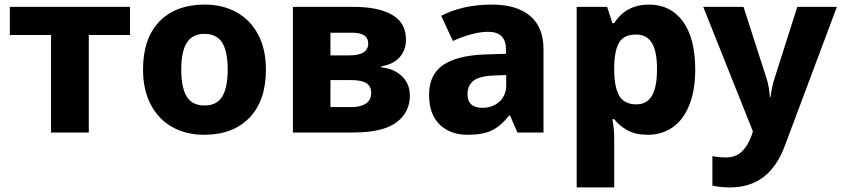

<svg xmlns="http://www.w3.org/2000/svg" viewBox="-20 -579 3677 839"><path d="M368 -426V0H203V-426H23V-549H548V-426Z M872 10Q794 10 733.5 -23.5Q673 -57 639 -121.5Q605 -186 605 -275Q605 -411 676.5 -485Q748 -559 875 -559Q953 -559 1013.5 -525.5Q1074 -492 1108 -428Q1142 -364 1142 -275Q1142 -139 1070 -64.5Q998 10 872 10ZM874 -118Q927 -118 951 -157Q975 -196 975 -275Q975 -354 951 -392.5Q927 -431 873 -431Q821 -431 796.5 -392.5Q772 -354 772 -275Q772 -196 796 -157Q820 -118 874 -118Z M1646 -289V-285Q1704 -278 1737.5 -245Q1771 -212 1771 -161Q1771 -88 1712 -44Q1653 0 1524 0H1260V-549H1524Q1634 -549 1694 -514Q1754 -479 1754 -406Q1754 -360 1726.5 -329Q1699 -298 1646 -289ZM1519 -436H1424V-337H1506Q1589 -337 1589 -389Q1589 -436 1519 -436ZM1514 -229H1424V-111H1515Q1556 -111 1579 -126.5Q1602 -142 1602 -173Q1602 -202 1581 -215.5Q1560 -229 1514 -229Z M2355 -364V0H2241L2209 -74H2205Q2168 -28 2129 -9Q2090 10 2023 10Q1948 10 1901.5 -34.5Q1855 -79 1855 -165Q1855 -252 1915 -294Q1975 -336 2097 -341L2191 -344V-363Q2191 -440 2113 -440Q2049 -440 1959 -400L1908 -510Q2003 -559 2129 -559Q2238 -559 2296.5 -509.5Q2355 -460 2355 -364ZM2139 -249Q2076 -247 2049.5 -226.5Q2023 -206 2023 -168Q2023 -108 2088 -108Q2133 -108 2162.5 -135Q2192 -162 2192 -207V-251Z M3018 -275Q3018 -184 2992 -119.5Q2966 -55 2919 -22.5Q2872 10 2811 10Q2758 10 2723 -9Q2688 -28 2664 -58H2656Q2664 -16 2664 26V240H2500V-549H2633L2656 -478H2664Q2716 -559 2816 -559Q2910 -559 2964 -485.5Q3018 -412 3018 -275ZM2664 -292V-276Q2664 -198 2686 -160.5Q2708 -123 2761 -123Q2807 -123 2829 -161Q2851 -199 2851 -277Q2851 -355 2828.5 -391.5Q2806 -428 2759 -428Q2708 -428 2687 -395.5Q2666 -363 2664 -292Z M3229 -549 3329 -238Q3341 -203 3344 -155H3347Q3353 -201 3365 -238L3464 -549H3637L3410 57Q3376 149 3316.5 194.5Q3257 240 3169 240Q3129 240 3093 232V103Q3121 109 3152 109Q3195 109 3221.5 83.5Q3248 58 3264 14L3270 -5L3053 -549Z"/></svg>

Font: Noto Sans UI ExtraBold
Style: Regular
Weight: 800
Designer: Monotype Design Team
Foundry: Monotype Imaging Inc.
Version: Version 1.001